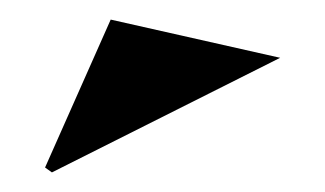

<svg xmlns="http://www.w3.org/2000/svg" viewBox="-20 -755 332 196"><path d="M33 -579 26 -584 93 -735 266 -696Z"/></svg>

Font: Kalnia Thin SemiBold
Style: Regular
Weight: 600
Version: Version 1.105